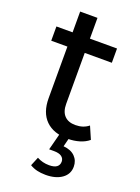

<svg xmlns="http://www.w3.org/2000/svg" viewBox="-162 -716 739 1011"><g transform="rotate(20 207.5 -211.0)"><path d="M105 -160.9V-646.3H202.1V-164.1Q202.1 -121.1 223.6 -98.6Q245 -76 285 -76Q329.3 -76 359 -100.3L389.3 -30.6Q368 -12.6 337.5 -3.5Q307 5.6 273.7 5.6Q192.3 5.6 148.6 -37.5Q105 -80.6 105 -160.9ZM14.4 -529.9H354V-450H14.4ZM139 202.3 159.4 153Q190.4 170 227.4 170Q256 170 270 159.6Q284 149.1 284 129.7Q284 112.1 269.7 101.6Q255.4 91.1 226.7 91.1H199.6L225 -6.7H280L265.6 50Q307.9 53.7 330.4 76.4Q352.9 99.1 352.9 133.1Q352.9 175.1 318.4 199.6Q283.9 224.1 227.6 224.1Q201.4 224.1 179.5 218.9Q157.6 213.7 139 202.3Z"/></g></svg>

Font: iiserrat Thin
Style: Regular
Weight: 100
Designer: Akira Ohta
Foundry: Akira Ohta
Version: Version 1.200;Glyphs 3.3.1 (3343)